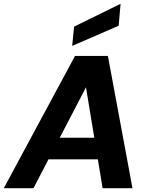

<svg xmlns="http://www.w3.org/2000/svg" viewBox="-44 -996 785 1016"><path d="M-24 0 353 -700H527L657 0H499L411 -534L133 0ZM107 -153 166 -267H543L561 -153ZM338 -753 348 -855 594 -976 584 -860Z"/></svg>

Font: DM Sans 20pt Black
Style: Italic
Weight: 900
Italic angle: -10°
Version: Version 4.004;gftools[0.9.30]